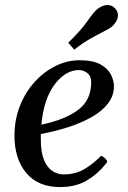

<svg xmlns="http://www.w3.org/2000/svg" viewBox="-20 -737 512 771"><path d="M437.5 -390.6Q437.5 -352.1 413.3 -321Q389.2 -290 347.7 -266.6Q306.2 -243.2 253.7 -226.3Q201.2 -209.5 144 -198.7Q144 -193.4 144 -187.5Q144 -181.6 144 -175.8Q144 -125 156.7 -94.5Q169.4 -64 190.4 -50.3Q211.4 -36.6 235.4 -36.6Q278.8 -36.6 312 -54.2Q345.2 -71.8 379.4 -105Q381.8 -107.9 384.3 -110.1Q386.7 -112.3 390.1 -109.9Q395.5 -106.9 400.1 -102.8Q404.8 -98.6 408.2 -93.8Q409.2 -92.3 409.9 -91.3Q410.6 -90.3 410.6 -89.4Q410.6 -86.9 408.7 -84.7Q406.7 -82.5 405.8 -80.1Q373 -38.6 328.4 -12.2Q283.7 14.2 221.2 14.2Q132.8 14.2 85.4 -42.5Q38.1 -99.1 38.1 -191.9Q38.1 -256.3 60.1 -311.8Q82 -367.2 119.4 -408.2Q156.7 -449.2 203.4 -472.2Q250 -495.1 299.3 -495.1Q353 -495.1 383.1 -478.5Q413.1 -461.9 425.3 -437.7Q437.5 -413.6 437.5 -390.6ZM296.9 -455.6Q243.2 -455.6 199.5 -397.9Q155.8 -340.3 146 -236.3Q243.2 -256.8 295.2 -296.9Q347.2 -336.9 346.2 -409.2Q345.7 -432.1 330.6 -443.8Q315.4 -455.6 296.9 -455.6ZM278.3 -537.6 253.9 -565.4Q302.7 -612.3 329.6 -650.4Q356.4 -688.5 369.1 -699.2Q377.9 -706.5 389.2 -711.7Q400.4 -716.8 412.6 -716.8Q420.9 -716.8 429.4 -712.9Q438 -709 444.3 -700.7Q453.6 -689.5 453.6 -675.3Q453.6 -662.1 446.3 -650.4Q439 -638.7 429.2 -629.9Q420.9 -622.6 397.7 -611.1Q374.5 -599.6 343 -581.8Q311.5 -564 278.3 -537.6Z"/></svg>

Font: Gelasio
Style: Italic
Weight: 400
Italic angle: -8.5°
Designer: Eben Sorkin
Foundry: Eben Sorkin
Version: Version 1.008